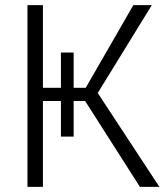

<svg xmlns="http://www.w3.org/2000/svg" viewBox="-20 -731 653 751"><path d="M573.7 -710.9 362.3 -367.2 603.5 0H527.3L313 -335.9H268.1V-196.8H218.3V-335.9H147.9V0H87.4V-710.9H147.9V-387.7H218.3V-525.4H268.1V-387.7H315.4L501.5 -710.9Z"/></svg>

Font: RobotoInd Light
Style: Regular
Weight: 300
Designer: Google
Version: Version 2.001151; 2014